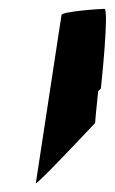

<svg xmlns="http://www.w3.org/2000/svg" viewBox="-20 -614 260 434"><path d="M61 -200C60 -192 195 -336 195 -336C195 -339 198 -372 202 -408L208 -414C209 -422 227 -594 216 -594C205 -594 120 -588 119 -580Z"/></svg>

Font: Ampere
Style: SuCndIta
Weight: 400
Version: Version 1